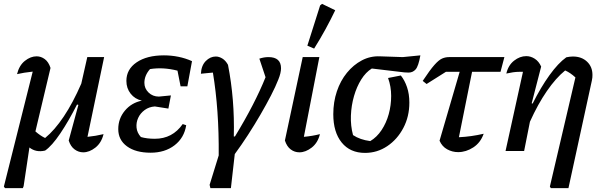

<svg xmlns="http://www.w3.org/2000/svg" viewBox="-31 -780 3120 992"><path d="M87 192H-5L-11 184L138 -410Q91 -405 57 -397Q68 -442 97.5 -465.5Q127 -489 158 -489Q181 -489 200.5 -474.5Q220 -460 230 -429L152 -101Q177 -79 202 -67Q251 -107 298.5 -178Q346 -249 389 -348L420 -485H507L421 -73Q462 -77 504 -87Q493 -42 462 -17.5Q431 7 399 7Q375 7 354.5 -8Q334 -23 324 -54L374 -238L367 -240Q324 -155 280.5 -90.5Q237 -26 202 -2Q155 9 121 -18L91 182Z M747 9Q670 9 625 -24Q580 -57 580 -113Q580 -167 614 -208Q648 -249 702 -260Q666 -268 644 -296Q622 -324 622 -362Q622 -422 675 -458Q728 -494 816 -494Q854 -494 891 -486.5Q928 -479 961 -464L937 -334H902L886 -415Q811 -434 744 -423Q715 -390 715 -352Q715 -323 736.5 -302Q758 -281 790 -281L852 -287L839 -219L769 -230Q739 -228 716.5 -211.5Q694 -195 683 -171Q672 -147 674.5 -120.5Q677 -94 697 -72Q728 -63 769 -63Q860 -63 913 -139L931 -133Q921 -68 871 -29.5Q821 9 747 9Z M1183 -75Q1286 -244 1341 -381L1309 -477Q1333 -485 1356 -485Q1421 -485 1421 -427Q1421 -416 1417.5 -401Q1414 -386 1407 -369Q1393 -333 1369 -286.5Q1345 -240 1314.5 -187.5Q1284 -135 1250 -82.5Q1216 -30 1182 16L1162 192H1056L1052 175L1099 23Q1100 -95 1092.5 -201.5Q1085 -308 1069 -405Q1057 -404 1042 -402.5Q1027 -401 1007 -399Q1009 -441 1032 -464.5Q1055 -488 1084 -488Q1101 -488 1118 -477.5Q1135 -467 1147 -445Q1182 -266 1177 -75Z M1622 -87Q1611 -42 1579.5 -17.5Q1548 7 1516 7Q1491 7 1471 -8Q1451 -23 1441 -54L1533 -485H1619L1539 -73Q1583 -77 1622 -87ZM1592 -529 1557 -544 1623 -752 1633 -760 1701 -727Q1678 -679 1651 -629.5Q1624 -580 1592 -529Z M1855 10Q1778 10 1734.5 -43.5Q1691 -97 1691 -190Q1691 -253 1709.5 -308Q1728 -363 1761.5 -404Q1795 -445 1838.5 -468Q1882 -491 1932 -489L2050 -485L2141 -494Q2131 -438 2116.5 -421.5Q2102 -405 2080 -405Q2070 -405 2058 -406L1890 -426Q1859 -407 1835.5 -369.5Q1812 -332 1798 -283.5Q1784 -235 1782 -182.5Q1780 -130 1793 -82Q1829 -58 1882 -51Q1916 -71 1940.5 -108Q1965 -145 1977.5 -190.5Q1990 -236 1990 -284.5Q1990 -333 1974 -377L2040 -390Q2060 -365 2072 -329.5Q2084 -294 2084 -250Q2084 -178 2053 -119Q2022 -60 1970 -25Q1918 10 1855 10Z M2173 -346 2153 -362Q2190 -418 2213 -444Q2236 -470 2253 -477.5Q2270 -485 2289 -485H2575L2555 -409H2408L2340 -71Q2404 -74 2468 -89Q2452 -43 2414.5 -18.5Q2377 6 2336 6Q2306 6 2279.5 -8.5Q2253 -23 2240 -53L2344 -409H2273Z M2581 0 2671 -409Q2663 -409 2654 -409Q2636 -409 2619.5 -406.5Q2603 -404 2585 -400Q2595 -443 2625 -466.5Q2655 -490 2688 -490Q2711 -490 2732 -476.5Q2753 -463 2765 -436L2716 -246L2721 -245Q2763 -329 2808 -391.5Q2853 -454 2895 -484Q2914 -488 2929 -488Q2974 -488 3002 -461.5Q3030 -435 3030 -393Q3030 -387 3029.5 -379.5Q3029 -372 3027 -364L2906 192H2815L2810 184L2942 -380Q2916 -404 2889 -416Q2841 -377 2794.5 -309.5Q2748 -242 2707 -151L2677 0Z"/></svg>

Font: Piazzolla Medium
Style: Italic
Weight: 500
Italic angle: -11.3°
Designer: Juan Pablo del Peral
Foundry: Huerta Tipografica
Version: Version 1.330